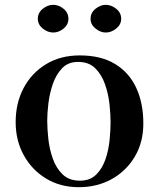

<svg xmlns="http://www.w3.org/2000/svg" viewBox="-20 -771 660 797"><path d="M439 -263Q439 -296 434.5 -338.5Q430 -381 416 -421Q402 -461 375.5 -487.5Q349 -514 304 -514Q263 -514 238 -488Q213 -462 199.5 -423Q186 -384 181 -342.5Q176 -301 176 -271Q176 -238 180.5 -195.5Q185 -153 199 -113Q213 -73 240 -47Q267 -21 312 -21Q354 -21 379.5 -46.5Q405 -72 418 -110.5Q431 -149 435 -190.5Q439 -232 439 -263ZM575 -258Q575 -181 540 -121.5Q505 -62 444.5 -28Q384 6 307 6Q230 6 171 -30Q112 -66 78.5 -127Q45 -188 45 -264Q45 -343 78 -405.5Q111 -468 171 -504.5Q231 -541 311 -541Q399 -541 457.5 -505.5Q516 -470 545.5 -406.5Q575 -343 575 -258ZM264 -693Q264 -669 244 -652.5Q224 -636 201 -636Q178 -636 157.5 -652.5Q137 -669 137 -693Q137 -718 157.5 -734.5Q178 -751 201 -751Q224 -751 244 -734.5Q264 -718 264 -693ZM483 -693Q483 -669 462.5 -652.5Q442 -636 419 -636Q397 -636 376.5 -652.5Q356 -669 356 -693Q356 -718 376.5 -734.5Q397 -751 419 -751Q442 -751 462.5 -734.5Q483 -718 483 -693Z"/></svg>

Font: Kaisei Tokumin
Style: Bold
Weight: 700
Designer: Font-Kai, 金井和夫
Foundry: KAZUO KANAI
Version: Version 5.003